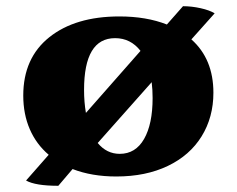

<svg xmlns="http://www.w3.org/2000/svg" viewBox="-20 -560 763 619"><path d="M668 -261Q668 -182 630 -120.5Q592 -59 521 -25Q450 9 355 9Q276 9 214 -15L168 39Q94 39 64 22L137 -61Q97 -95 76 -143.5Q55 -192 55 -252Q55 -373 139 -440Q223 -507 365 -507Q452 -507 518 -481L570 -540Q598 -540 627 -533.5Q656 -527 672 -517L597 -433Q668 -370 668 -261ZM251 -270Q251 -231 257 -196L433 -396Q401 -437 351 -437Q251 -437 251 -270ZM472 -244Q472 -271 469 -295L295 -99Q324 -64 366 -64Q417 -64 444.5 -112Q472 -160 472 -244Z"/></svg>

Font: Vollkorn SC Black
Style: Regular
Weight: 900
Designer: Friedrich Althausen
Foundry: Friedrich Althausen
Version: Version 4.015